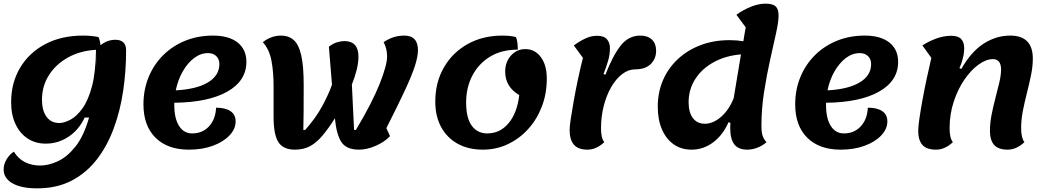

<svg xmlns="http://www.w3.org/2000/svg" viewBox="-39 -795 5735 1052"><path d="M212 -8Q155 -8 112.5 -36Q70 -64 46 -115Q22 -166 22 -235Q22 -341 71 -423.5Q120 -506 208.5 -553Q297 -600 416 -600Q462 -600 501 -592Q509 -573 512 -547Q548 -577 593 -577Q652 -577 652 -519Q652 -407 636 -298Q620 -189 584.5 -92.5Q549 4 492 78Q435 152 354 194.5Q273 237 164 237Q78 237 29.5 209.5Q-19 182 -19 133Q-19 105 -3 78Q13 51 37 36Q61 75 98 93.5Q135 112 181 112Q227 112 278 88.5Q329 65 374.5 8Q420 -49 449 -151H425Q393 -83 336 -45.5Q279 -8 212 -8ZM486 -522 487 -418Q488 -468 487 -522ZM191 -249Q191 -189 216 -155Q241 -121 286 -121Q312 -121 346.5 -139Q381 -157 413 -201.5Q445 -246 465.5 -324Q486 -402 486 -522Q400 -517 333.5 -480Q267 -443 229 -383Q191 -323 191 -249Z M996 25Q879 25 813 -40.5Q747 -106 747 -223Q747 -304 775.5 -373Q804 -442 855.5 -493Q907 -544 976.5 -572Q1046 -600 1128 -600Q1215 -600 1263 -562Q1311 -524 1311 -456Q1311 -352 1206.5 -293Q1102 -234 916 -232Q916 -226 916 -219Q916 -146 942 -105Q968 -64 1014 -64Q1070 -64 1106 -102.5Q1142 -141 1145 -205Q1196 -205 1224 -186Q1252 -167 1252 -130Q1252 -88 1218 -52.5Q1184 -17 1126.5 4Q1069 25 996 25ZM1101 -504Q1060 -504 1024.5 -477Q989 -450 962.5 -404Q936 -358 924 -300Q1038 -306 1100.5 -343.5Q1163 -381 1163 -444Q1163 -471 1146 -487.5Q1129 -504 1101 -504Z M1577 25Q1513 25 1486.5 -16Q1460 -57 1460 -155Q1460 -243 1460 -321.5Q1460 -400 1448.5 -462Q1437 -524 1401 -564Q1447 -600 1501 -600Q1543 -600 1570.5 -575.5Q1598 -551 1611.5 -492Q1625 -433 1625 -330Q1625 -240 1624.5 -180Q1624 -120 1623 -83H1633Q1691 -148 1726.5 -213.5Q1762 -279 1780 -331L1763 -539Q1786 -557 1808.5 -563.5Q1831 -570 1847 -570Q1925 -570 1925 -485Q1925 -452 1915.5 -413Q1906 -374 1889 -332L1901 -83H1911Q2000 -232 2041 -335Q2082 -438 2082 -486Q2082 -528 2063 -564Q2115 -600 2176 -600Q2251 -600 2251 -520Q2251 -486 2235 -435.5Q2219 -385 2181 -303Q2143 -221 2078 -93L2098 -49Q2068 -17 2019.5 4Q1971 25 1928 25Q1858 25 1831 -17.5Q1804 -60 1796 -147Q1760 -90 1727.5 -51.5Q1695 -13 1659.5 6Q1624 25 1577 25Z M2607 25Q2527 25 2468.5 -7.5Q2410 -40 2378 -99Q2346 -158 2346 -238Q2346 -344 2393.5 -426Q2441 -508 2524 -554Q2607 -600 2714 -600Q2733 -600 2750 -598.5Q2767 -597 2788 -592Q2794 -578 2796 -560Q2798 -542 2798 -523Q2709 -523 2646 -484.5Q2583 -446 2549 -380.5Q2515 -315 2515 -234Q2515 -148 2546 -106Q2577 -64 2631 -64Q2701 -64 2748 -120.5Q2795 -177 2806 -274Q2729 -319 2729 -403Q2729 -456 2761 -491Q2793 -526 2839 -526Q2892 -526 2924.5 -482Q2957 -438 2957 -364Q2957 -282 2930 -211.5Q2903 -141 2855 -88Q2807 -35 2743.5 -5Q2680 25 2607 25Z M3180 25Q3129 25 3105.5 -2.5Q3082 -30 3082 -83Q3082 -102 3088.5 -145Q3095 -188 3105 -244.5Q3115 -301 3128 -362Q3141 -423 3155 -478L3105 -546Q3136 -569 3168 -584Q3200 -599 3232 -599Q3270 -599 3286.5 -580Q3303 -561 3303 -531Q3303 -497 3293 -462.5Q3283 -428 3268 -390L3278 -385Q3317 -487 3360.5 -543.5Q3404 -600 3469 -600Q3510 -600 3533 -578Q3556 -556 3556 -517Q3556 -473 3526.5 -444Q3497 -415 3441 -415Q3404 -415 3370 -389Q3336 -363 3310 -318Q3284 -273 3269 -214.5Q3254 -156 3254 -92Q3254 -39 3272 -16Q3228 25 3180 25Z M3750 25Q3694 25 3652.5 -4Q3611 -33 3588 -86Q3565 -139 3565 -210Q3565 -290 3594 -356.5Q3623 -423 3676 -472Q3729 -521 3800.5 -548Q3872 -575 3958 -575Q3998 -575 4034 -569Q4037 -590 4040.5 -609Q4044 -628 4047 -645L3996 -714Q4031 -740 4074 -757.5Q4117 -775 4155 -775Q4195 -775 4211 -760Q4227 -745 4227 -710Q4227 -676 4213 -612.5Q4199 -549 4180.5 -466.5Q4162 -384 4147.5 -291Q4133 -198 4133 -106Q4133 -68 4140.5 -48.5Q4148 -29 4161 -16Q4138 4 4110 14.5Q4082 25 4056 25Q4006 25 3984 -4.5Q3962 -34 3962 -94Q3962 -104 3963 -121L3953 -126Q3922 -55 3868.5 -15Q3815 25 3750 25ZM3734 -235Q3734 -179 3757.5 -148Q3781 -117 3823 -117Q3868 -117 3911.5 -154.5Q3955 -192 3981 -257Q3990 -312 4000.5 -374.5Q4011 -437 4021 -497Q3937 -490 3872 -454.5Q3807 -419 3770.5 -362Q3734 -305 3734 -235Z M4567 25Q4450 25 4384 -40.5Q4318 -106 4318 -223Q4318 -304 4346.5 -373Q4375 -442 4426.5 -493Q4478 -544 4547.5 -572Q4617 -600 4699 -600Q4786 -600 4834 -562Q4882 -524 4882 -456Q4882 -352 4777.5 -293Q4673 -234 4487 -232Q4487 -226 4487 -219Q4487 -146 4513 -105Q4539 -64 4585 -64Q4641 -64 4677 -102.5Q4713 -141 4716 -205Q4767 -205 4795 -186Q4823 -167 4823 -130Q4823 -88 4789 -52.5Q4755 -17 4697.5 4Q4640 25 4567 25ZM4672 -504Q4631 -504 4595.5 -477Q4560 -450 4533.5 -404Q4507 -358 4495 -300Q4609 -306 4671.5 -343.5Q4734 -381 4734 -444Q4734 -471 4717 -487.5Q4700 -504 4672 -504Z M5090 25Q5038 25 5015 -1Q4992 -27 4992 -78Q4992 -100 4998.5 -145Q5005 -190 5015.5 -248Q5026 -306 5039 -366Q5052 -426 5064 -478L5015 -546Q5050 -569 5091.5 -584Q5133 -599 5173 -599Q5210 -599 5227 -581.5Q5244 -564 5244 -531Q5244 -505 5236.5 -475Q5229 -445 5218 -422L5228 -417Q5283 -513 5351.5 -556.5Q5420 -600 5496 -600Q5620 -600 5620 -474Q5620 -432 5610.5 -385Q5601 -338 5588.5 -289Q5576 -240 5566 -190.5Q5556 -141 5556 -92Q5556 -40 5574 -16Q5530 25 5482 25Q5431 25 5408 -1Q5385 -27 5385 -78Q5385 -120 5394 -166Q5403 -212 5415 -257.5Q5427 -303 5436.5 -343.5Q5446 -384 5446 -414Q5446 -471 5401 -471Q5364 -471 5322.5 -441Q5281 -411 5245 -358.5Q5209 -306 5186.5 -237.5Q5164 -169 5164 -92Q5164 -39 5182 -16Q5138 25 5090 25Z"/></svg>

Font: Lemonada SemiBold
Style: Regular
Weight: 600
Designer: Mohamed Gaber (Arabic), Eduardo Tunni (Latin)
Foundry: Kief Type Foundry
Version: Version 4.005; ttfautohint (v1.8.3)